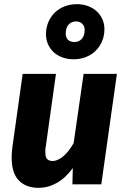

<svg xmlns="http://www.w3.org/2000/svg" viewBox="-20 -886 607 923"><path d="M249 -531 200 -181Q198 -173 198 -166V-153Q198 -129 207.5 -120.5Q217 -112 234 -112Q255 -112 281.5 -132.5Q308 -153 334 -198L382 -531H542L467 0H328L330 -78Q295 -30 253 -6.5Q211 17 165 17Q105 17 70.5 -18.5Q36 -54 36 -129Q36 -141 37 -154.5Q38 -168 40 -182L89 -531ZM338 -684Q360 -684 373.5 -699.5Q387 -715 387 -742Q387 -761 375 -772Q363 -783 346 -783Q323 -783 309.5 -767.5Q296 -752 296 -725Q296 -705 307 -694.5Q318 -684 338 -684ZM334 -601Q304 -601 279 -610.5Q254 -620 237 -636Q220 -652 210.5 -674Q201 -696 201 -722Q201 -752 212 -778.5Q223 -805 242.5 -824.5Q262 -844 289.5 -855Q317 -866 350 -866Q378 -866 402.5 -857Q427 -848 444.5 -832Q462 -816 472 -794Q482 -772 482 -746Q482 -715 471 -688.5Q460 -662 440.5 -642.5Q421 -623 393.5 -612Q366 -601 334 -601Z"/></svg>

Font: Szlgxwxxxixliatcpuztgldltzi
Style: Regular
Weight: 700
Italic angle: -8°
Designer: Carrois Corporate & Edenspiekermann
Foundry: Carrois Corporate GbR & Edenspiekermann AG
Version: Version 2.001